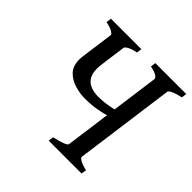

<svg xmlns="http://www.w3.org/2000/svg" viewBox="-160 -761 907 907"><g transform="rotate(45 294.0 -307.5)"><path d="M381.8 -615.2H588.4L585 -589.4Q554.7 -583 536.6 -574.7Q518.6 -566.4 517.6 -559.6L449.2 -56.2Q448.2 -50.3 462.9 -41.5Q477.5 -32.7 508.3 -25.9L504.4 0H284.7L288.1 -25.9Q361.8 -42.5 364.3 -56.2L432.6 -559.6Q433.6 -565.4 421.6 -574.2Q409.7 -583 378.4 -589.4ZM85.4 -615.2H288.6L285.2 -589.4Q254.9 -583 240.2 -574.7Q225.6 -566.4 224.6 -559.6L207.5 -432.1Q206.5 -423.8 205.8 -416.5Q205.1 -409.2 205.1 -402.8Q205.1 -366.7 219.2 -346.9Q233.4 -327.1 255.6 -319.6Q277.8 -312 302.2 -312Q369.6 -312 443.4 -337.4L438 -293.5Q403.3 -280.3 358.9 -270.8Q314.5 -261.2 265.1 -261.2Q233.4 -261.2 198.7 -271Q164.1 -280.8 139.9 -305.2Q115.7 -329.6 115.7 -373.5Q115.7 -383.8 117.2 -394.5L139.6 -559.6Q140.6 -565.4 126.7 -574.2Q112.8 -583 82 -589.4Z"/></g></svg>

Font: Gentium Book Plus
Style: Italic
Weight: 400
Italic angle: -8°
Designer: Victor Gaultney, Annie Olsen, Iska Routamaa, Becca Hirsbrunner
Foundry: SIL International
Version: Version 6.101